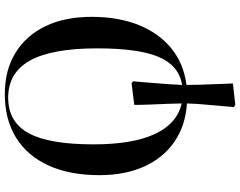

<svg xmlns="http://www.w3.org/2000/svg" viewBox="-120 -664 998 798"><g transform="rotate(-90 379.0 -265.0)"><path d="M342 214 333 208Q337 158 342 105Q347 52 348 13Q256 7 189 -39Q122 -85 86 -164.5Q50 -244 50 -351Q50 -474 90 -562Q130 -650 205.5 -697Q281 -744 387 -744Q486 -744 558 -700Q630 -656 669 -575.5Q708 -495 708 -383Q708 -272 674 -187.5Q640 -103 576.5 -51.5Q513 0 425 11Q425 35 426 68.5Q427 102 428.5 137.5Q430 173 431 204ZM425 -7Q505 -20 541 -103.5Q577 -187 577 -360Q577 -548 526.5 -639Q476 -730 372 -730Q271 -730 224.5 -645Q178 -560 178 -375Q178 -213 221 -120.5Q264 -28 348 -9Q348 -31 346.5 -66.5Q345 -102 343.5 -140Q342 -178 342 -206L432 -217L440 -211Q438 -184 434.5 -145Q431 -106 428.5 -68Q426 -30 425 -7Z"/></g></svg>

Font: Literata 72pt Medium
Style: Regular
Weight: 500
Designer: Latin by Veronika Burian and Jose Scaglione. Greek by Irene Vlachou. Cyrillic by Vera Evstafieva.
Foundry: TypeTogether
Version: Version 3.002